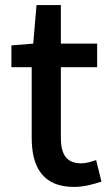

<svg xmlns="http://www.w3.org/2000/svg" viewBox="-20 -723 436 757"><path d="M272 14C312 14 350 3 380 -7L359 -92C343 -86 319 -79 301 -79C243 -79 220 -113 220 -179V-458H363V-551H220V-703H124L111 -551L25 -544V-458H105V-180C105 -64 149 14 272 14Z"/></svg>

Font: ChiuKong Gothic CL Medium
Style: Regular
Weight: 500
Designer: Ryoko NISHIZUKA 西塚涼子 (kana, bopomofo & ideographs); Paul D. Hunt (Latin, Greek & Cyrillic); Sandoll Communications 산돌커뮤니
Foundry: Adobe
Version: Version 1.300